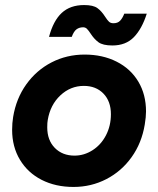

<svg xmlns="http://www.w3.org/2000/svg" viewBox="-20 -728 625 760"><path d="M28 -214Q28 -241 32 -265Q44 -338 84 -394Q124 -450 184 -481Q244 -512 315 -512Q386 -512 441.5 -484Q497 -456 527.5 -405Q558 -354 558 -287Q558 -265 553 -235Q541 -162 501 -106Q461 -50 401 -19Q341 12 271 12Q200 12 145 -16Q90 -44 59 -95.5Q28 -147 28 -214ZM167 -224Q167 -173 197 -142.5Q227 -112 275 -112Q313 -112 346.5 -133.5Q380 -155 399.5 -192.5Q419 -230 419 -276Q419 -327 389.5 -357.5Q360 -388 312 -388Q259 -388 219 -350.5Q179 -313 169 -253Q167 -243 167 -224ZM338 -596Q330 -608 324 -614Q318 -620 309 -620Q294 -620 283 -612Q272 -604 264 -582H174Q191 -646 224.5 -677Q258 -708 313 -708Q349 -708 365.5 -696Q382 -684 396 -662Q405 -648 411.5 -642Q418 -636 429 -636Q446 -636 455.5 -646Q465 -656 472 -674H561Q542 -614 510 -581Q478 -548 425 -548Q387 -548 369.5 -561Q352 -574 338 -596Z"/></svg>

Font: Oak Sans
Style: Bold Italic
Weight: 700
Italic angle: -9.5°
Foundry: Erik Kennedy, Walven
Version: Version 1.000